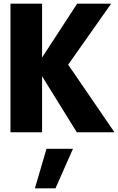

<svg xmlns="http://www.w3.org/2000/svg" viewBox="-20 -720 643 1045"><path d="M37 0V-700H209V-407L400 -700H585L351 -368L603 0H398L209 -305V0ZM170 305 233 90H377L282 305Z"/></svg>

Font: Red Hat Mono
Style: Regular
Weight: 300
Monospace: yes
Designer: Pentagram, MCKL
Foundry: Pentagram, MCKL
Version: Version 1.023